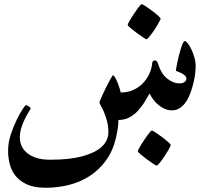

<svg xmlns="http://www.w3.org/2000/svg" viewBox="-20 -573 1026 917"><path d="M914.6 -257.3Q914.6 -244.6 912.4 -223.9Q910.2 -203.1 904.5 -179.4Q898.9 -155.8 890.6 -132.1Q882.3 -108.4 869.9 -89.1Q857.4 -69.8 840.3 -57.9Q823.2 -45.9 801.3 -45.9Q783.2 -45.9 767.1 -53Q751 -60.1 737.3 -71.3Q723.6 -82.5 712.6 -96.9Q701.7 -111.3 694.3 -126.5Q683.6 -106.9 669.9 -84.7Q656.2 -62.5 638.4 -43.5Q620.6 -24.4 597.7 -12.2Q574.7 0 545.4 0Q544.9 26.9 541.5 47.4Q538.1 67.9 533.2 88.9Q517.6 151.4 484.4 195.8Q451.2 240.2 406.5 268.8Q361.8 297.4 308.1 310.5Q254.4 323.7 198.7 323.7Q144 323.7 109.1 307.9Q74.2 292 54.2 266.8Q34.2 241.7 26.4 210.2Q18.6 178.7 18.6 147Q18.6 108.9 31.2 70.3Q43.9 31.7 59.3 0Q74.7 -31.7 87.9 -51.3Q101.1 -70.8 103 -70.8Q105 -70.8 108.9 -69.3Q112.8 -67.9 116.7 -65.2Q120.6 -62.5 123.5 -60.3Q126.5 -58.1 126.5 -56.6Q126.5 -52.7 118.4 -40.3Q110.4 -27.8 100.6 -8.8Q90.8 10.3 82.8 34.2Q74.7 58.1 74.7 84Q74.7 103.5 82.5 122.3Q90.3 141.1 107.7 156.2Q125 171.4 152.8 180.7Q180.7 189.9 219.7 189.9Q312.5 189.9 372.6 173.6Q432.6 157.2 463.4 130.4Q497.6 100.1 497.6 58.1Q497.6 27.8 490.7 3.7Q483.9 -20.5 476.3 -38.3Q468.8 -56.2 461.9 -67.4Q455.1 -78.6 455.1 -84Q455.1 -86.4 459.5 -96.9Q463.9 -107.4 470.5 -121.8Q477.1 -136.2 485.1 -152.6Q493.2 -168.9 500.5 -182.4Q507.8 -195.8 512.9 -204.8Q518.1 -213.9 520 -213.9Q526.4 -209.5 532.2 -198.5Q538.1 -187.5 543 -175Q547.9 -162.6 551.5 -150.6Q555.2 -138.7 556.6 -131.3Q590.8 -131.3 617.9 -144Q645 -156.7 663.8 -176.8Q682.6 -196.8 693.6 -221.4Q704.6 -246.1 707 -271.5Q707.5 -277.3 710.4 -281Q713.4 -284.7 720.7 -284.7Q724.6 -284.7 728.8 -280Q732.9 -275.4 734.9 -268.6Q749.5 -220.7 778.3 -197.8Q807.1 -174.8 838.4 -174.8Q852.5 -174.8 861.3 -181.4Q870.1 -188 870.1 -197.3Q870.1 -206.1 862.3 -212.9Q854.5 -219.7 845 -224.4Q835.4 -229 827.6 -231.7Q819.8 -234.4 819.8 -235.8Q819.8 -237.3 821.8 -248.3Q823.7 -259.3 826.9 -274.9Q830.1 -290.5 834.7 -308.3Q839.4 -326.2 844 -341.6Q848.6 -356.9 853.5 -366.9Q858.4 -377 862.8 -377Q868.2 -377 877 -365.7Q885.7 -354.5 894 -337.2Q902.3 -319.8 908.4 -298.6Q914.6 -277.3 914.6 -257.3ZM747.1 -483.9Q747.1 -481.4 742.9 -473.4Q738.8 -465.3 732.4 -454.3Q726.1 -443.4 718 -431.2Q710 -418.9 702.4 -408.9Q694.8 -398.9 688.5 -392.1Q682.1 -385.3 679.7 -385.3Q677.7 -385.3 663.1 -394.8Q648.4 -404.3 632.3 -416.3Q616.2 -428.2 603 -439.5Q589.8 -450.7 589.8 -453.6Q589.8 -456.1 594 -464.6Q598.1 -473.1 605 -484.1Q611.8 -495.1 619.9 -507.3Q627.9 -519.5 635.3 -529.5Q642.6 -539.6 648.4 -546.4Q654.3 -553.2 656.7 -553.2Q660.6 -553.2 675.3 -543.5Q689.9 -533.7 706.1 -521.7Q722.2 -509.8 734.6 -498.5Q747.1 -487.3 747.1 -483.9ZM795.4 119.6Q795.4 122.1 791.3 130.1Q787.1 138.2 780.8 149.2Q774.4 160.2 766.4 172.4Q758.3 184.6 750.7 194.6Q743.2 204.6 736.8 211.4Q730.5 218.3 728 218.3Q726.1 218.3 711.4 208.7Q696.8 199.2 680.7 187.3Q664.6 175.3 651.4 164.1Q638.2 152.8 638.2 149.9Q638.2 147.5 642.3 138.9Q646.5 130.4 653.3 119.4Q660.2 108.4 668.2 96.2Q676.3 84 683.6 74Q690.9 64 696.8 57.1Q702.6 50.3 705.1 50.3Q709 50.3 723.6 60.1Q738.3 69.8 754.4 81.8Q770.5 93.8 783 105Q795.4 116.2 795.4 119.6Z"/></svg>

Font: Accordance
Style: Bold
Weight: 700
Version: Version 1.2 (build January 31, 2020) Miklal Software Solutio